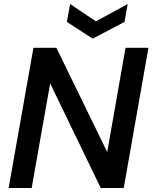

<svg xmlns="http://www.w3.org/2000/svg" viewBox="-20 -933 761 953"><path d="M603 -695.8H716.8L594.2 0H480L229 -519L137.2 0H22.9L146 -695.8H259.8L512.2 -178.2ZM456.1 -827.1 613.8 -913.1 598.1 -824.2 439.9 -741.2 312 -824.2 328.1 -913.1Z"/></svg>

Font: SVN-Poppins Medium
Style: Italic
Weight: 500
Italic angle: -10°
Designer: Ninad Kale (Devanagari), Jonny Pinhorn (Latin)
Foundry: Indian Type Foundry
Version: Version 3.002 2017